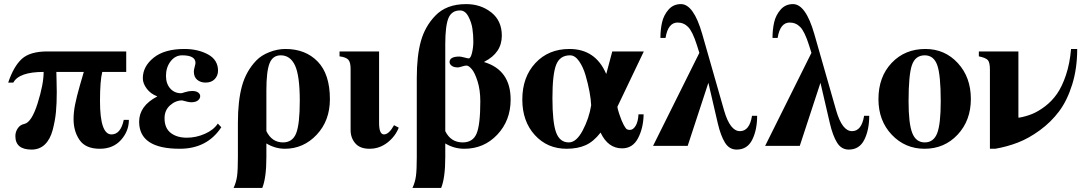

<svg xmlns="http://www.w3.org/2000/svg" viewBox="-20 -712 5300 937"><path d="M596 -361H479Q468 -317 468 -219Q468 -56 524 -56Q569 -56 584 -127H609Q609 -72 570.5 -29Q532 14 467 14Q398 14 368.5 -28.5Q339 -71 339 -131Q339 -164 346.5 -202Q354 -240 370.5 -297.5Q387 -355 389 -361H255Q255 -353 256 -320Q257 -287 257 -262Q257 -207 253 -165Q249 -123 237 -77.5Q225 -32 199 -7Q173 18 134 18Q55 18 55 -48Q55 -68 66.5 -85.5Q78 -103 98 -107Q134 -114 163.5 -207.5Q193 -301 193 -361Q73 -361 45 -309H20Q47 -389 87 -425Q127 -461 211 -461H596Z M1043 -109 1060 -91Q991 14 857 14Q659 14 659 -118Q659 -195 747 -241V-242Q715 -254 696 -279.5Q677 -305 677 -330Q677 -388 730 -430.5Q783 -473 880 -473Q946 -473 995 -446.5Q1044 -420 1044 -367Q1044 -343 1028 -326Q1012 -309 983 -309Q959 -309 942.5 -322.5Q926 -336 926 -363Q926 -371 930 -385.5Q934 -400 934 -405Q934 -442 869 -442Q835 -442 812.5 -412.5Q790 -383 790 -342Q790 -304 810.5 -280.5Q831 -257 864 -257Q867 -257 884 -262.5Q901 -268 918 -268Q937 -268 947 -260.5Q957 -253 957 -243Q957 -231 946 -222Q935 -213 913 -213Q900 -213 869 -222Q837 -222 810 -198Q783 -174 783 -135Q783 -87 813 -63.5Q843 -40 892 -40Q937 -40 980 -59Q1023 -78 1043 -109Z M1370 14H1371Q1323 14 1280 -12V54Q1280 156 1260 205H1120Q1133 177 1137 147Q1141 117 1141 55V-113Q1141 -220 1161 -292.5Q1181 -365 1231 -417Q1255 -442 1294.5 -457.5Q1334 -473 1373 -473Q1471 -473 1530.5 -411.5Q1590 -350 1590 -228Q1590 -123 1525.5 -54.5Q1461 14 1370 14ZM1280 -271V-72Q1307 -17 1361 -17Q1408 -17 1425.5 -62Q1443 -107 1443 -220Q1443 -342 1420 -392Q1397 -442 1350 -442Q1311 -442 1295.5 -403Q1280 -364 1280 -271Z M1830 -461V-112Q1830 -56 1854 -56Q1878 -56 1903 -101L1926 -89Q1909 -46 1870.5 -16Q1832 14 1783 14Q1737 14 1714 -12.5Q1691 -39 1691 -77V-376Q1691 -409 1679.5 -421Q1668 -433 1637 -437V-461Z M2014 54V-332Q2014 -439 2034 -511Q2054 -583 2104 -635Q2158 -692 2255 -692Q2326 -692 2377.5 -651.5Q2429 -611 2429 -538Q2429 -454 2344 -411L2343 -409Q2472 -370 2472 -226Q2472 -124 2407 -55Q2342 14 2246 14Q2196 14 2153 -12V54Q2153 156 2133 205H1993Q2006 177 2010 146.5Q2014 116 2014 54ZM2153 -495V-72Q2180 -17 2238 -17Q2288 -17 2306 -60.5Q2324 -104 2324 -217Q2324 -273 2310.5 -315.5Q2297 -358 2282 -375Q2267 -392 2257 -392Q2248 -392 2234.5 -387.5Q2221 -383 2214 -383Q2195 -383 2184.5 -391Q2174 -399 2174 -409Q2174 -436 2222 -436Q2229 -436 2246 -431.5Q2263 -427 2267 -427Q2277 -427 2283.5 -454Q2290 -481 2290 -509Q2290 -541 2285.5 -572Q2281 -603 2265.5 -632Q2250 -661 2225 -661Q2184 -661 2168.5 -623.5Q2153 -586 2153 -495Z M3096 -154H3121Q3120 -88 3094 -38Q3068 12 3016 12Q2947 12 2911 -65Q2877 -21 2838 -3.5Q2799 14 2745 14Q2651 14 2590 -53Q2529 -120 2529 -226Q2529 -336 2593 -404.5Q2657 -473 2759 -473Q2886 -473 2938 -352H2939L2968 -461H3122L2993 -191Q2993 -183 3002 -156Q3014 -120 3024 -102Q3034 -84 3039.5 -81Q3045 -78 3054 -78Q3070 -78 3082 -98Q3094 -118 3096 -154ZM2865 -198Q2864 -226 2857 -264Q2850 -302 2838 -343.5Q2826 -385 2806 -413.5Q2786 -442 2762 -442Q2712 -442 2694 -395.5Q2676 -349 2676 -233Q2676 -114 2694 -65.5Q2712 -17 2756 -17Q2793 -17 2824 -76Q2855 -135 2865 -198Z M3228 -527H3203Q3203 -568 3211 -603Q3219 -638 3242.5 -665Q3266 -692 3303 -692Q3365 -692 3407 -546L3514 -172Q3543 -72 3591 -72Q3638 -72 3650 -147H3675Q3675 -78 3651 -30Q3627 18 3575 18Q3539 18 3518 -16Q3497 -50 3483 -110L3437 -308L3336 0H3167L3393 -454L3381 -492Q3360 -558 3338.5 -580Q3317 -602 3287 -602Q3240 -602 3228 -527Z M3775 -527H3750Q3750 -568 3758 -603Q3766 -638 3789.5 -665Q3813 -692 3850 -692Q3912 -692 3954 -546L4061 -172Q4090 -72 4138 -72Q4185 -72 4197 -147H4222Q4222 -78 4198 -30Q4174 18 4122 18Q4086 18 4065 -16Q4044 -50 4030 -110L3984 -308L3883 0H3714L3940 -454L3928 -492Q3907 -558 3885.5 -580Q3864 -602 3834 -602Q3787 -602 3775 -527Z M4496 -473Q4591 -473 4654.5 -404Q4718 -335 4718 -229Q4718 -124 4653.5 -55Q4589 14 4492 14Q4397 14 4332 -54.5Q4267 -123 4267 -228Q4267 -337 4331.5 -405Q4396 -473 4496 -473ZM4493 -442Q4447 -442 4430.5 -394.5Q4414 -347 4414 -218Q4414 -109 4432 -63Q4450 -17 4493 -17Q4536 -17 4553.5 -61.5Q4571 -106 4571 -218Q4571 -346 4554 -394Q4537 -442 4493 -442Z M5207 -473H5237Q5237 -378 5212.5 -299.5Q5188 -221 5148.5 -168.5Q5109 -116 5055 -76.5Q5001 -37 4948 -16.5Q4895 4 4837 14H4811V-372Q4811 -407 4801 -418.5Q4791 -430 4757 -437V-461H4950V-138H4955Q4988 -144 5017.5 -156Q5047 -168 5080 -193Q5113 -218 5138 -253.5Q5163 -289 5182 -345.5Q5201 -402 5207 -473Z"/></svg>

Font: STIX MathJax Main
Style: Bold
Weight: 700
Designer: MicroPress Inc., with final additions and corrections provided by Coen Hoffman, Elsevier (retired)
Version: Version 1.1.1